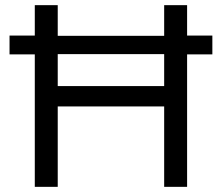

<svg xmlns="http://www.w3.org/2000/svg" viewBox="-20 -725 861 745"><path d="M115 0V-514H17V-587H115V-705H204V-586H617V-705H706V-587H804V-514H706V0H617V-312H204V0ZM204 -391H617V-515H204Z"/></svg>

Font: Nunito Sans 8pt
Style: Regular
Weight: 400
Version: Version 3.101;gftools[0.9.27]